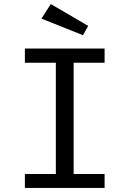

<svg xmlns="http://www.w3.org/2000/svg" viewBox="-20 -929 640 949"><path d="M231 -909 416 -801 390 -755 185 -837ZM497 -689V-619H344V-69H497V0H103V-69H256V-619H103V-689Z"/></svg>

Font: Fira Mono
Style: Regular
Weight: 400
Designer: Carrois Corporate & Edenspiekermann AG
Foundry: Carrois Corporate GbR & Edenspiekermann AG
Version: Version 3.206;PS 003.206;hotconv 1.0.70;makeotf.lib2.5.58329